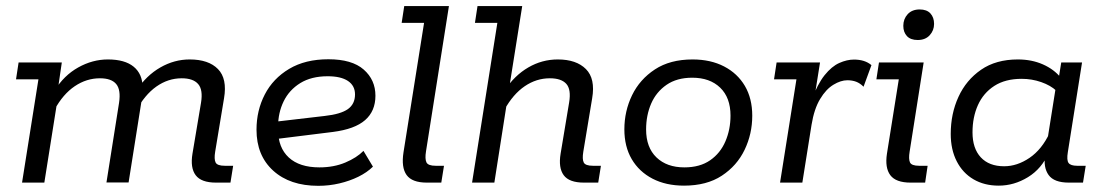

<svg xmlns="http://www.w3.org/2000/svg" viewBox="-20 -603 3645 634"><path d="M52.8 0 106.9 -341H32.9L41.4 -396.7H184.1L167.9 -285.6L160.3 -304Q191.1 -354 238.3 -380.3Q285.5 -406.7 336.3 -406.7Q392.1 -406.7 421.3 -382.8Q450.5 -358.9 451 -314.6L430.3 -304Q463.5 -354 509.5 -380.3Q555.5 -406.7 606.3 -406.7Q668.8 -406.7 699.8 -374.9Q730.8 -343.2 719.8 -278.6L690.5 -101.9Q686.5 -77.6 691.9 -66.6Q697.3 -55.6 722.4 -55.6H749.9L741 0H693.2Q644.4 0 626.1 -24.5Q607.8 -49 615.6 -95.8L643.7 -263.3Q650.9 -306.5 634.3 -325.5Q617.8 -344.5 580 -344.5Q535 -344.5 496.2 -317.1Q457.4 -289.6 428.9 -235.9L450 -286.7L404.6 -0.4H331.5L373.1 -263.3Q379.6 -306.5 363.7 -325.5Q347.8 -344.5 310 -344.5Q265.6 -344.5 226.8 -318.3Q188 -292.1 160.1 -240.8L171.4 -283.4L126.4 0Z M1031 10.6Q937.4 10.6 882.2 -39.4Q827 -89.5 827 -174.6Q827 -238.3 854.4 -291.1Q881.7 -343.9 934.9 -375.6Q988.1 -407.3 1064.3 -407.3Q1142.3 -407.3 1181 -373.3Q1219.7 -339.3 1219.7 -286.9Q1219.7 -236.1 1185.5 -206.3Q1151.4 -176.5 1079.3 -167.3L871.6 -141.5L871.2 -199L1052 -220.1Q1104.8 -225.9 1128.6 -242.6Q1152.3 -259.4 1152.3 -291.2Q1152.3 -319.9 1129.1 -335.6Q1105.8 -351.2 1061.9 -351.2Q1008.1 -351.2 971.5 -328.6Q934.9 -305.9 916.6 -268.3Q898.3 -230.7 898.3 -185.5V-174.2Q898.3 -115.5 933.6 -82.9Q969 -50.3 1034.8 -50.3Q1082.3 -50.3 1120.3 -66.3Q1158.2 -82.3 1180.2 -104.8L1211.5 -52.7Q1192.1 -33.6 1163.5 -19.5Q1134.8 -5.4 1100.8 2.6Q1066.8 10.6 1031 10.6Z M1389.4 0Q1340.6 0 1322.6 -25.1Q1304.6 -50.2 1312.4 -100.1L1380.3 -527.4H1306.3L1314.8 -583H1462.4L1386.7 -103.3Q1382.7 -78.4 1388.1 -67Q1393.5 -55.6 1418.6 -55.6H1446.1L1437.2 0Z M1538.8 0 1622.3 -527.4H1548.3L1556.8 -583H1704.4L1660 -303.9L1645.9 -304Q1679.1 -354 1724.5 -380.3Q1769.9 -406.7 1821.9 -406.7Q1883.1 -406.7 1914.8 -374.9Q1946.4 -343.2 1935.4 -278.6L1906.1 -101.9Q1902.1 -77.6 1907.5 -66.6Q1912.9 -55.6 1938 -55.6H1964.3L1955.4 0H1908.2Q1859.4 0 1841.4 -24.5Q1823.4 -49 1831.2 -95.8L1859.3 -264.5Q1866.5 -307.7 1850 -326.1Q1833.4 -344.5 1795.6 -344.5Q1751.2 -344.5 1712.7 -318.3Q1674.2 -292.1 1645.8 -240.8L1657.8 -289.7L1612.4 0Z M2238.7 10Q2179.1 10 2134.7 -13Q2090.3 -36.1 2066 -77.5Q2041.7 -119 2041.7 -175.8Q2041.7 -236 2067.1 -288.5Q2092.6 -341 2142.6 -373.8Q2192.6 -406.7 2266.9 -406.7Q2326.6 -406.7 2371 -383.6Q2415.3 -360.6 2439.7 -319.2Q2464 -277.7 2464 -220.9Q2464 -161 2438.8 -108.4Q2413.5 -55.7 2363.6 -22.9Q2313.7 10 2238.7 10ZM2239.7 -50.3Q2291.2 -50.3 2325 -73.8Q2358.7 -97.2 2375.4 -136.3Q2392.2 -175.4 2392.2 -221.3Q2392.2 -280.6 2358.1 -313.5Q2324.1 -346.4 2265.9 -346.4Q2215.1 -346.4 2181 -322.9Q2147 -299.5 2130.2 -260.9Q2113.5 -222.3 2113.5 -175.4Q2113.5 -116.1 2147.7 -83.2Q2182 -50.3 2239.7 -50.3Z M2555.8 0 2609.9 -341H2535.9L2544.4 -396.7H2687.8L2666.7 -264.1L2658.9 -270.2Q2679.4 -325.4 2702.8 -354.6Q2726.3 -383.9 2751.5 -395.1Q2776.7 -406.3 2799.9 -406.3Q2835.9 -406.3 2857.6 -387.9L2831.5 -316.6Q2820.1 -328.2 2807.1 -333.1Q2794.1 -338 2778.1 -338Q2756.4 -338 2732 -323.2Q2707.6 -308.5 2688.1 -276.1Q2668.5 -243.8 2659.8 -191L2629.4 0Z M2987 0Q2938.2 0 2919.9 -24.5Q2901.6 -49 2908.8 -95.8L2947.9 -341H2873.9L2882.4 -396.7H3030L2983.7 -102.3Q2979.7 -78 2984.8 -66.8Q2989.9 -55.6 3015 -55.6H3043.1L3034.9 0ZM3010.4 -470.9Q2986.8 -470.9 2974.8 -483.8Q2962.8 -496.7 2962.8 -517.7Q2962.8 -540.4 2977.2 -556.1Q2991.7 -571.8 3016.8 -571.8Q3040.4 -571.8 3052.4 -558.6Q3064.4 -545.4 3064.4 -524Q3064.4 -502.6 3050 -486.7Q3035.6 -470.9 3010.4 -470.9Z M3277.7 10Q3230.3 10 3194.6 -10.9Q3158.9 -31.8 3139.2 -70.4Q3119.4 -108.9 3119.4 -160.7Q3119.4 -227.6 3144.9 -283.1Q3170.3 -338.7 3219.6 -372.7Q3268.8 -406.7 3341.1 -406.7Q3386.8 -406.7 3423.7 -390.4Q3460.6 -374.1 3483.1 -346.2L3475 -338.7L3484.3 -396.7H3553L3506.1 -100.7Q3501.7 -74.2 3508.5 -64.9Q3515.3 -55.6 3537 -55.6H3565.1L3556.2 0H3509.4Q3460.6 0 3442.6 -25.1Q3424.6 -50.2 3431.2 -92.1L3435 -116L3443.1 -99Q3420 -45.9 3374.4 -18Q3328.8 10 3277.7 10ZM3295.8 -54Q3338.8 -54 3379.7 -81.8Q3420.5 -109.6 3446 -164.2L3438 -136.6L3467.3 -321.3L3468.3 -303.2Q3449.1 -321.1 3418.2 -331.9Q3387.2 -342.7 3353.7 -342.7Q3299.6 -342.7 3263.4 -319.4Q3227.2 -296 3209.2 -256Q3191.3 -216.1 3191.3 -165.8Q3191.3 -113.1 3218.6 -83.5Q3246 -54 3295.8 -54Z"/></svg>

Font: Rokkitt SemiBold
Style: Italic
Weight: 600
Italic angle: -9°
Designer: Vernon Adams
Foundry: Vernon Adams
Version: Version 3.103